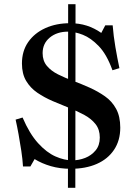

<svg xmlns="http://www.w3.org/2000/svg" viewBox="-20 -790 645 910"><path d="M302 100 303 -770H338L337 100ZM182 -538Q182 -502 202 -478Q222 -454 255 -437.5Q288 -421 327 -406.5Q366 -392 405 -374.5Q444 -357 477.5 -333.5Q511 -310 530.5 -274Q550 -238 550 -185Q550 -124 520.5 -80Q491 -36 438.5 -13Q386 10 315 10Q264 10 221 -2.5Q178 -15 144 -36L124 -1H89Q87 -35 81 -75Q75 -115 68 -153.5Q61 -192 54 -223L87 -233Q120 -156 160.5 -111.5Q201 -67 243 -48.5Q285 -30 322 -30Q354 -30 383.5 -41.5Q413 -53 433 -77Q453 -101 453 -138Q453 -176 433 -201.5Q413 -227 380 -245Q347 -263 308 -278.5Q269 -294 229.5 -311Q190 -328 157 -350.5Q124 -373 104 -406.5Q84 -440 84 -489Q84 -548 113.5 -590.5Q143 -633 194.5 -656.5Q246 -680 312 -680Q355 -680 391 -668.5Q427 -657 460 -634L479 -670H514Q518 -619 527 -566.5Q536 -514 546 -467L513 -457Q486 -532 448.5 -571Q411 -610 373 -625Q335 -640 302 -640Q250 -640 216 -612Q182 -584 182 -538Z"/></svg>

Font: Brygada 1918 SemiBold
Style: Regular
Weight: 600
Designer: Mateusz Machalski | Borys Kosmynka | Przemek Hoffer
Foundry: NIEPODLEGLA 2018
Version: Version 3.006